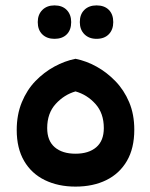

<svg xmlns="http://www.w3.org/2000/svg" viewBox="-20 -685 555 712"><path d="M260 7Q196 7 146.5 -17Q97 -41 69.5 -88Q42 -135 42 -203Q42 -260 61 -306Q80 -352 111.5 -384.5Q143 -417 181.5 -438Q220 -459 260 -467Q300 -459 338 -438Q376 -417 408 -384Q440 -351 459 -306Q478 -261 478 -204Q478 -135 450.5 -88Q423 -41 374 -17Q325 7 260 7ZM260 -115Q309 -115 337 -139Q365 -163 365 -210Q365 -265 334 -299.5Q303 -334 260 -346Q218 -334 186.5 -299.5Q155 -265 155 -210Q155 -163 183 -139Q211 -115 260 -115ZM182 -541Q154 -541 137 -557.5Q120 -574 120 -603Q120 -631 137 -648Q154 -665 182 -665Q211 -665 227.5 -648Q244 -631 244 -603Q244 -574 227.5 -557.5Q211 -541 182 -541ZM338 -541Q310 -541 293 -558Q276 -575 276 -603Q276 -632 293 -648.5Q310 -665 338 -665Q367 -665 383.5 -648.5Q400 -632 400 -603Q400 -575 383.5 -558Q367 -541 338 -541Z"/></svg>

Font: Baloo Bhaijaan 2 SemiBold
Style: Regular
Weight: 600
Designer: Sanskriti Dholi, Noopur Datye and Ek Type
Foundry: Ek Type
Version: Version 1.700